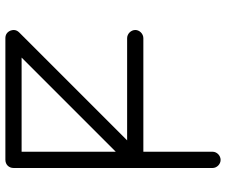

<svg xmlns="http://www.w3.org/2000/svg" viewBox="-83 -723 836 710"><g transform="rotate(-90 335.0 -368.0)"><path d="M68.8 0C68.8 16.1 83 29.8 98.6 29.8C114.7 29.8 128.9 16.1 128.9 0V-255.9H548.8C564.9 -255.9 579.1 -270 579.1 -285.6C579.1 -301.8 564.9 -315.9 548.8 -315.9H170.9L569.8 -714.8C576.2 -721.2 579.1 -728 579.1 -735.4C579.1 -739.3 578.1 -743.2 576.7 -747.6C571.3 -759.8 562 -766.1 548.8 -766.1H99.1C81.5 -766.1 68.8 -753.4 68.8 -735.8ZM128.9 -706.1H477.1L128.9 -357.9Z"/></g></svg>

Font: Nemoy
Style: Medium
Weight: 500
Designer: BSozoo
Foundry: BSozoo
Version: Version 001.000